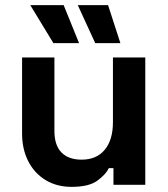

<svg xmlns="http://www.w3.org/2000/svg" viewBox="-20 -720 656 748"><path d="M259 8Q201 8 157.5 -18.5Q114 -45 90 -92Q66 -139 66 -200V-496H192V-210Q192 -154 219.5 -126Q247 -98 298 -98Q356 -98 388 -136.5Q420 -175 420 -244V-496H546V0H422V-65H404Q392 -40 359 -16Q326 8 259 8ZM188 -552 98 -700H228L288 -552ZM351 -552 283 -700H401L449 -552Z"/></svg>

Font: Space Grotesk
Style: Bold
Weight: 700
Designer: Florian Karsten
Foundry: Florian Karsten
Version: Version 2.000